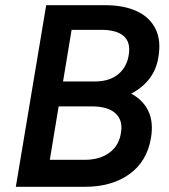

<svg xmlns="http://www.w3.org/2000/svg" viewBox="-20 -720 652 740"><path d="M41 0 158 -700H385Q457 -700 507 -677Q557 -654 579.5 -608.5Q602 -563 590 -497Q575 -407 486 -359Q532 -334 552 -291.5Q572 -249 562 -189Q547 -98 479 -49Q411 0 306 0ZM172 -104H306Q365 -104 403 -132.5Q441 -161 447 -214Q453 -259 423.5 -284.5Q394 -310 333 -310H206ZM223 -406H346Q403 -406 437 -435Q471 -464 477 -514Q483 -559 455.5 -582Q428 -605 371 -605H256Z"/></svg>

Font: Figtree SemiBold
Style: Italic
Weight: 600
Italic angle: -9.5°
Foundry: Erik Kennedy
Version: Version 2.001;gftools[0.9.30]